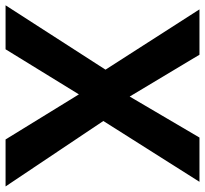

<svg xmlns="http://www.w3.org/2000/svg" viewBox="-44 -710 754 707"><g transform="rotate(90 333.5 -357.0)"><path d="M667 0H494L328 -270L162 0H0L237 -368L15 -714H182L336 -457L487 -714H650L426 -360Z"/></g></svg>

Font: Noto Sans Myanmar
Style: Regular
Weight: 400
Designer: Monotype Design Team
Foundry: Monotype Imaging Inc.
Version: Version 2.107